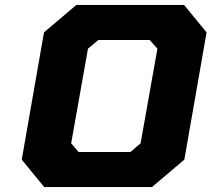

<svg xmlns="http://www.w3.org/2000/svg" viewBox="-20 -757 856 777"><path d="M159 0 68 -111 158 -626 289 -737H725L816 -626L726 -111L595 0ZM298 -142H508L549 -177L617 -560L586 -595H378L336 -560L268 -177Z"/></svg>

Font: Tomorrow
Style: Bold Italic
Weight: 700
Italic angle: -10°
Designer: Tony de Marco, Monica Rizzolli
Foundry: Just in Type
Version: Version 2.002